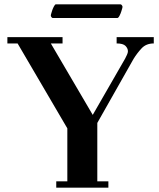

<svg xmlns="http://www.w3.org/2000/svg" viewBox="-20 -864 733 884"><path d="M214 -792Q214 -796 216 -802Q218 -808 220 -815Q222 -822 227.5 -833Q233 -844 237 -844H535Q538 -844 541 -840Q544 -836 544 -833Q544 -829 542 -823Q540 -817 538 -810Q536 -803 530.5 -792Q525 -781 520 -781H223Q220 -781 217 -785Q214 -789 214 -792ZM14 -664V-693H268V-664H214L407 -335L556 -594Q560 -602 564.5 -611.5Q569 -621 569 -628Q569 -641 558 -652.5Q547 -664 517 -664V-693H688V-664Q653 -664 632 -641.5Q611 -619 595 -593L428 -298V-29H479V0H239V-29H290V-273L61 -664Z"/></svg>

Font: Monomakh
Style: Regular
Weight: 400
Version: Version 1.200; ttfautohint (v1.8.4.7-5d5b)